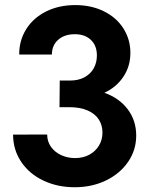

<svg xmlns="http://www.w3.org/2000/svg" viewBox="-20 -748 619 775"><path d="M32.7 -204.6 170.4 -205.1Q170.4 -176.8 186 -155Q201.7 -133.3 227.5 -121.6Q253.4 -109.9 283.2 -109.9Q314.9 -109.9 340.1 -123.3Q365.2 -136.7 379.4 -160.2Q393.6 -183.6 393.6 -212.9Q393.6 -242.7 378.7 -265.9Q363.8 -289.1 333.5 -302.2Q303.2 -315.4 259.3 -315.4H220.2L221.2 -422.9H263.2Q296.4 -422.9 320.8 -436Q345.2 -449.2 358.2 -472.2Q371.1 -495.1 371.1 -523.9Q371.1 -564 346.9 -586.9Q322.8 -609.9 282.2 -609.9Q240.2 -609.9 214.8 -587.4Q189.5 -564.9 189.5 -527.8H57.6Q57.1 -584.5 85.7 -630.1Q114.3 -675.8 166 -701.7Q217.8 -727.5 283.7 -727.5Q349.1 -727.5 399.9 -702.1Q450.7 -676.8 478.5 -632.6Q506.3 -588.4 506.3 -534.7Q506.3 -480.5 478 -438.2Q449.7 -396 401.4 -373.5Q460.9 -352.5 495.4 -307.1Q529.8 -261.7 529.8 -200.7Q529.8 -142.6 497.3 -95Q464.8 -47.4 408.2 -19.8Q351.6 7.8 281.2 7.8Q212.4 7.8 155.8 -18.8Q99.1 -45.4 66.2 -93.8Q33.2 -142.1 32.7 -204.6Z"/></svg>

Font: Reddit Sans
Style: Bold
Weight: 700
Designer: Stephen Hutchings
Foundry: Reddit
Version: Version 1.013